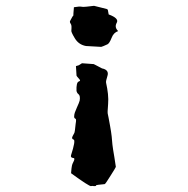

<svg xmlns="http://www.w3.org/2000/svg" viewBox="-20 -635 640 653"><path d="M221.7 -45.9C262.7 -15.6 285.2 -2 289.1 -2C292 -2.9 295.9 -2.9 299.8 -2C303.7 -2 306.6 -2 306.6 -3.9C305.7 -5.9 315.4 -6.8 335.9 -8.8C337.9 -8.8 344.7 -19.5 356.4 -38.1C368.2 -56.6 374 -66.4 374 -67.4L369.1 -99.6C365.2 -121.1 363.3 -135.7 362.3 -143.6C361.3 -159.2 359.4 -179.7 354.5 -206.1C349.6 -231.4 347.7 -245.1 346.7 -247.1C345.7 -249 345.7 -259.8 347.7 -281.2C349.6 -302.7 346.7 -327.1 340.8 -353.5C339.8 -357.4 341.8 -365.2 345.7 -377.9C349.6 -390.6 342.8 -399.4 327.1 -402.3C309.6 -412.1 299.8 -416 298.8 -417C297.9 -417 285.2 -418 258.8 -419.9L248 -413.1C247.1 -413.1 244.1 -412.1 238.3 -410.2C239.3 -390.6 240.2 -379.9 240.2 -378.9C239.3 -377.9 243.2 -373 251 -364.3C253.9 -361.3 252 -359.4 247.1 -357.4C242.2 -355.5 239.3 -344.7 240.2 -325.2C241.2 -321.3 243.2 -317.4 247.1 -314.5C251 -311.5 252.9 -304.7 251 -293C250 -289.1 247.1 -281.2 241.2 -268.6C235.4 -255.9 232.4 -247.1 232.4 -241.2C231.4 -235.4 233.4 -232.4 236.3 -231.4C239.3 -230.5 239.3 -225.6 237.3 -213.9C235.4 -196.3 234.4 -186.5 233.4 -185.5C234.4 -185.5 232.4 -181.6 227.5 -172.9C223.6 -166 224.6 -162.1 230.5 -160.2C235.4 -158.2 232.4 -140.6 221.7 -107.4C219.7 -101.6 222.7 -98.6 228.5 -97.7C234.4 -97.7 234.4 -92.8 228.5 -82C226.6 -79.1 225.6 -75.2 224.6 -71.3C223.6 -67.4 222.7 -58.6 221.7 -45.9ZM272.5 -478.5C303.7 -476.6 321.3 -475.6 324.2 -475.6C327.1 -476.6 334 -478.5 345.7 -484.4C349.6 -486.3 354.5 -493.2 359.4 -505.9C364.3 -518.6 371.1 -525.4 381.8 -529.3C373 -538.1 371.1 -546.9 377 -557.6C382.8 -567.4 374 -577.1 349.6 -585.9C347.7 -595.7 346.7 -600.6 346.7 -601.6C346.7 -602.5 345.7 -602.5 342.8 -604.5C314.5 -611.3 300.8 -615.2 299.8 -615.2L274.4 -612.3C265.6 -611.3 259.8 -611.3 255.9 -612.3C252 -613.3 244.1 -612.3 231.4 -610.4C229.5 -591.8 229.5 -583 229.5 -582C228.5 -582 224.6 -576.2 218.8 -564.5C217.8 -563.5 217.8 -561.5 217.8 -560.5C217.8 -558.6 218.8 -556.6 220.7 -553.7C223.6 -549.8 223.6 -543 222.7 -531.2C221.7 -528.3 225.6 -519.5 234.4 -504.9C243.2 -490.2 255.9 -481.4 272.5 -478.5Z"/></svg>

Font: Hermetico
Style: Regular
Weight: 400
Version: Version 1.0